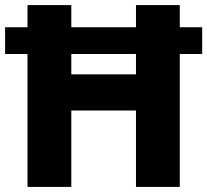

<svg xmlns="http://www.w3.org/2000/svg" viewBox="-20 -734 814 754"><path d="M88 0V-522H0V-627H88V-714H260V-627H514V-714H686V-627H774V-522H686V0H514V-300H260V0ZM260 -442H514V-522H260Z"/></svg>

Font: Noto Kufi Arabic ExtraBold
Style: Regular
Weight: 800
Designer: Monotype Design Team, David Williams, Khaled Hosny
Foundry: Google LLC
Version: Version 2.109; ttfautohint (v1.8.4.7-5d5b)